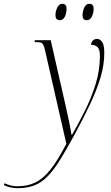

<svg xmlns="http://www.w3.org/2000/svg" viewBox="-155 -747 584 1007"><path d="M-63 240Q-81 240 -101.5 235.5Q-122 231 -135 223L-131 214Q-119 220 -102 225Q-85 230 -64 230Q-9 230 32.5 209Q74 188 112 139.5Q150 91 193 7L81 -484Q74 -513 66.5 -519.5Q59 -526 37 -526H26L28 -536H111L192 -180Q200 -145 207.5 -108.5Q215 -72 220 -40H223Q256 -98 289.5 -164.5Q323 -231 346 -304Q369 -377 369 -453Q369 -489 356 -500.5Q343 -512 323 -512Q323 -526 332 -534.5Q341 -543 354 -543Q370 -543 381 -526.5Q392 -510 392 -470Q392 -404 371 -336.5Q350 -269 316 -197.5Q282 -126 241 -50Q197 31 163 86.5Q129 142 96.5 176Q64 210 26 225Q-12 240 -63 240ZM300 -641Q290 -641 284 -646.5Q278 -652 278 -669Q278 -686 286.5 -706.5Q295 -727 314 -727Q324 -727 330 -721Q336 -715 336 -699Q336 -678 326.5 -659.5Q317 -641 300 -641ZM158 -641Q149 -641 142.5 -646.5Q136 -652 136 -669Q136 -686 145 -706.5Q154 -727 172 -727Q182 -727 188 -721Q194 -715 194 -700Q194 -678 185 -659.5Q176 -641 158 -641Z"/></svg>

Font: Noto Serif Display Condensed ExtraLight
Style: Italic
Weight: 200
Width: 3
Italic angle: -12°
Designer: Monotype Design Team
Foundry: Monotype Imaging Inc.
Version: Version 2.009